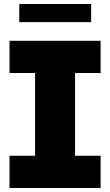

<svg xmlns="http://www.w3.org/2000/svg" viewBox="-20 -929 544 949"><path d="M477.3 0H27V-159.1H153.4V-568.2H27V-727.3H477.3V-568.2H350.9V-159.1H477.3ZM430.4 -819.6H75.3V-909.1H430.4Z"/></svg>

Font: Linik Sans Black
Style: Regular
Weight: 900
Designer: Fonts by Rasmus Andersson / Changes by Cristiano Sobral with parts from Marc Monis
Foundry: rsms
Version: Version 3.020; ttfautohint (v1.6)